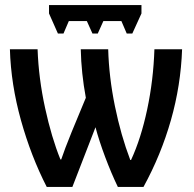

<svg xmlns="http://www.w3.org/2000/svg" viewBox="-20 -736 764 756"><path d="M545 0H444Q418 -54 394 -118Q370 -182 356 -235L265 0H164Q102 -121 62.5 -262.5Q23 -404 19 -542H128Q132 -428 157.5 -311Q183 -194 218 -108H221Q234 -147 262 -216L318 -351Q300 -448 298 -542H406Q409 -433 432.5 -318Q456 -203 493 -106H496Q535 -190 559.5 -305Q584 -420 588 -542H697Q692 -400 653 -263Q614 -126 545 0ZM537 -683 501 -604H479L458 -653H387L365 -604H344L322 -653H251L230 -604H208L173 -683V-716H537Z"/></svg>

Font: Noto Sans Display Medium Narrow
Style: Regular
Weight: 500
Width: 4
Designer: Monotype Design team
Foundry: Monotype Imaging Inc.
Version: Version 1.000